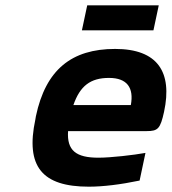

<svg xmlns="http://www.w3.org/2000/svg" viewBox="-20 -693 646 722"><path d="M597 -273C629 -422 573 -509 413 -509C249 -509 152 -431 115 -256L113 -244C75 -66 139 9 314 9C367 9 433 1 505 -14L527 -118C483 -110 397 -100 350 -100C266 -100 231 -127 236 -200H532C574 -200 583 -209 597 -273ZM256 -298C281 -370 320 -400 390 -400C458 -400 484 -363 472 -298ZM288 -579H557L577 -673H308Z"/></svg>

Font: LT Wave Mono Bold
Style: Italic
Weight: 700
Designer: Daniel Lyons
Version: Version 2.5 (Glyphs App)